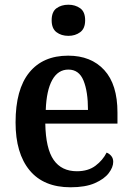

<svg xmlns="http://www.w3.org/2000/svg" viewBox="-20 -784 560 814"><path d="M279 10Q165 10 105.5 -62Q46 -134 46 -265Q46 -405 104 -476.5Q162 -548 269 -548Q366 -548 422 -487Q478 -426 478 -307V-260H172Q174 -154 207.5 -106Q241 -58 306 -58Q354 -58 385 -81.5Q416 -105 432 -137Q443 -133 451.5 -123Q460 -113 460 -98Q460 -75 441 -50Q422 -25 382 -7.5Q342 10 279 10ZM353 -318Q353 -396 334 -442.5Q315 -489 270 -489Q226 -489 201.5 -445Q177 -401 174 -318ZM270 -632Q240 -632 219.5 -647.5Q199 -663 199 -698Q199 -734 219.5 -749Q240 -764 270 -764Q299 -764 320 -749Q341 -734 341 -698Q341 -663 320 -647.5Q299 -632 270 -632Z"/></svg>

Font: Noto Serif Georgian SemiCondensed SemiBold
Style: Regular
Weight: 600
Width: 4
Designer: Monotype Design Team, Akaki Razmadze
Foundry: Google LLC
Version: Version 2.003; ttfautohint (v1.8.4.7-5d5b)